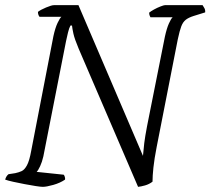

<svg xmlns="http://www.w3.org/2000/svg" viewBox="-27 -724 815 744"><path d="M139 0Q131 0 111.5 -3Q92 -6 68.5 -10.5Q45 -15 24.5 -19.5Q4 -24 -7 -28Q-3 -42 6 -49L32 -53Q46 -56 57 -61Q68 -66 77.5 -83.5Q87 -101 94 -140L180 -584Q187 -616 196 -635Q205 -654 211 -659H126Q120 -667 120 -678Q130 -686 151.5 -695Q173 -704 182 -704H277L527 -120Q529 -145 532 -169.5Q535 -194 543 -236L612 -582Q619 -614 627.5 -633Q636 -652 642 -657H556Q555 -659 553 -663.5Q551 -668 551 -675Q557 -680 569.5 -687Q582 -694 595 -699Q608 -704 612 -704H758Q761 -700 765 -692.5Q769 -685 768 -676L723 -662Q704 -656 693 -647.5Q682 -639 675.5 -622Q669 -605 662 -572L580 -154Q571 -108 567.5 -75Q564 -42 564 -20Q551 -10 535 -5.5Q519 -1 508 0L278 -535Q262 -573 257.5 -593.5Q253 -614 252 -625H246Q243 -619 241 -613.5Q239 -608 236.5 -598Q234 -588 229 -565L141 -118Q136 -96 128.5 -80Q121 -64 115 -58L220 -47Q222 -45 224 -39Q226 -33 225 -28Q206 -15 179.5 -7.5Q153 0 139 0Z"/></svg>

Font: Texturina Thin
Style: Italic
Weight: 100
Italic angle: -11°
Designer: Guillermo Torres Carreño
Foundry: Omnibus-Type
Version: Version 1.002; ttfautohint (v1.8.3)